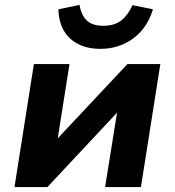

<svg xmlns="http://www.w3.org/2000/svg" viewBox="-20 -762 712 782"><path d="M39 0 118 -501H263L214 -191H208L499 -501H633L554 0H408L458 -311H464L173 0ZM389 -563Q336 -563 297.5 -583Q259 -603 239 -639Q219 -675 218 -724L304 -742Q311 -700 333.5 -678.5Q356 -657 401 -657Q446 -657 473.5 -678.5Q501 -700 520 -741L603 -724Q587 -672 556 -636.5Q525 -601 482 -582Q439 -563 389 -563Z"/></svg>

Font: Nunito Sans 8pt ExtraBold
Style: Italic
Weight: 800
Italic angle: -9°
Version: Version 3.101;gftools[0.9.27]